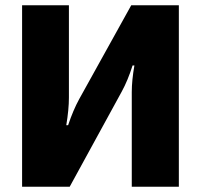

<svg xmlns="http://www.w3.org/2000/svg" viewBox="-20 -710 764 730"><path d="M660 0H481V-360Q481 -404 491 -461H484Q466 -404 443 -362L245 0H64V-690H242V-339Q242 -294 232 -234H239Q258 -291 281 -333L479 -690H660Z"/></svg>

Font: Ezarion Extra Bold
Style: Regular
Weight: 800
Designer: Natanael Gama
Version: Version 1.001;PS 001.001;hotconv 1.0.70;makeotf.lib2.5.58329